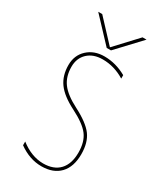

<svg xmlns="http://www.w3.org/2000/svg" viewBox="-234 -1038 968 1136"><g transform="rotate(30 250.0 -470.0)"><path d="M415 -950.2 264.6 -790H235.4L85 -950.2H112.3L249 -803.7H251L387.7 -950.2ZM254.9 -393.6Q348.6 -345.7 384.3 -297.4Q419.9 -249 419.9 -169.9Q419.9 -84 375.5 -37.1Q331.1 9.8 250 9.8Q168.9 9.8 94.7 -43.9V-69.3Q169.9 -10.7 250 -9.8Q323.2 -9.8 361.8 -51.3Q400.4 -92.8 400.4 -169.9Q400.4 -243.2 367.2 -287.1Q334 -331.1 245.1 -376Q162.1 -418 126 -467.8Q89.8 -517.6 89.8 -589.8Q89.8 -656.2 134.8 -698.2Q179.7 -740.2 250 -740.2Q328.1 -740.2 400.4 -699.2V-675.8Q329.1 -719.7 250 -719.7Q186.5 -719.7 148.4 -684.1Q110.4 -648.4 110.4 -589.8Q110.4 -523.4 143.6 -478.5Q176.8 -433.6 254.9 -393.6Z"/></g></svg>

Font: Mgen+ 1m thin
Style: Regular
Weight: 100
Designer: [Source Han Sans]
Ryoko NISHIZUKA  (kana & ideographs); Paul D. Hunt (Latin, Greek & Cyrillic); Wenlong ZHANG  (bopomofo
Version: Version 1.059.20150602